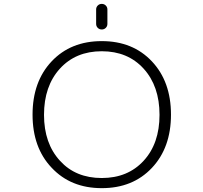

<svg xmlns="http://www.w3.org/2000/svg" viewBox="-20 -974 1040 982"><path d="M287.1 -151.4Q367.2 -63.5 500.5 -63.5Q633.8 -63.5 714.8 -151.9Q795.9 -240.2 795.9 -386.7Q795.9 -533.2 714.8 -622.6Q633.8 -711.9 500.5 -711.9Q367.2 -711.9 286.1 -622.6Q205.1 -533.2 205.1 -386.7Q205.1 -240.2 287.1 -151.4ZM244.1 -116.2Q146.5 -218.8 146.5 -387.7Q146.5 -556.6 244.1 -660.2Q341.8 -763.7 500.5 -763.7Q659.2 -763.7 756.8 -660.2Q854.5 -556.6 854.5 -387.7Q854.5 -218.8 756.8 -115.2Q659.2 -11.7 500.5 -11.7Q341.8 -11.7 244.1 -116.2ZM471.7 -851.6V-925.8Q471.7 -937.5 480 -945.8Q488.3 -954.1 500.5 -954.1Q512.7 -954.1 521 -945.8Q529.3 -937.5 529.3 -925.8V-851.6Q529.3 -839.8 521 -831.5Q512.7 -823.2 500.5 -823.2Q488.3 -823.2 480 -831.5Q471.7 -839.8 471.7 -851.6Z"/></svg>

Font: Gen Jyuu Gothic L Monospace Light
Style: Regular
Weight: 300
Designer: [Source Han Sans]
Ryoko NISHIZUKA  (kana & ideographs); Paul D. Hunt (Latin, Greek & Cyrillic); Wenlong ZHANG  (bopomofo
Version: Version 1.002.20150607